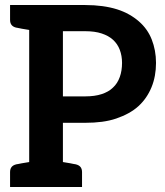

<svg xmlns="http://www.w3.org/2000/svg" viewBox="-20 -743 655 763"><path d="M583 -586C572 -614 555 -638 532 -658C509 -678 480 -695 445 -706C410 -717 367 -723 319 -723H96H20V-664C20 -647 28 -637 45 -633C46 -633 48 -633 51 -632C54 -632 59 -630 66 -629C73 -628 84 -626 96 -624V-99C84 -97 73 -95 66 -94C59 -93 54 -92 51 -91C48 -91 46 -90 45 -90C28 -86 20 -76 20 -59V0H96H230H306V-59C306 -76 298 -86 281 -90C280 -90 278 -91 275 -91C272 -91 267 -93 260 -94C253 -95 242 -97 230 -99V-255H319C366 -255 407 -260 442 -272C477 -284 507 -300 530 -321C553 -342 570 -367 582 -396C594 -425 600 -458 600 -493C600 -527 594 -558 583 -586ZM456 -437C450 -420 441 -406 429 -395C417 -383 402 -375 384 -369C366 -363 344 -360 319 -360H230V-619H319C344 -619 366 -616 384 -610C402 -604 417 -596 429 -585C441 -574 450 -561 456 -545C462 -529 465 -512 465 -493C465 -473 462 -453 456 -437Z"/></svg>

Font: SVN-Aleo
Style: Bold
Weight: 700
Designer: Alessio Laiso
Version: Version 1.2.2